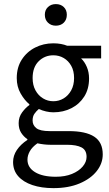

<svg xmlns="http://www.w3.org/2000/svg" viewBox="-20 -714 544 957"><path d="M246.3 223.7Q186.8 223.7 141.3 208.4Q95.8 193 70.5 164.1Q45.2 135.2 45.2 93.4Q45.2 61.7 64.1 33.5Q83.1 5.3 116.4 -16.5V-20.5Q98.1 -32.6 85.5 -52.2Q73 -71.7 73 -100.2Q73 -130.6 90.4 -154.1Q107.8 -177.5 126.4 -190.4V-194.4Q102.6 -213.7 83 -247.8Q63.5 -281.9 63.5 -324.9Q63.5 -378.1 88.6 -417Q113.7 -455.9 155.2 -477Q196.6 -498.1 245.9 -498.1Q266.3 -498.1 283.9 -494.8Q301.6 -491.5 314.5 -486.1H484.1V-422.8H384.3Q401.8 -406.2 412.8 -380.2Q423.9 -354.2 423.9 -322.7Q423.9 -270.7 400 -232.9Q376.2 -195.2 335.9 -174.7Q295.6 -154.2 245.9 -154.2Q228.2 -154.2 209.3 -158.6Q190.5 -162.9 173.5 -170.7Q160.8 -159.9 151.6 -146.8Q142.5 -133.7 142.5 -113.2Q142.5 -90.3 160.9 -75.4Q179.3 -60.5 227.7 -60.5H322.3Q407.4 -60.5 449.7 -32.8Q492.1 -5.2 492.1 55.6Q492.1 100.8 462 138.9Q431.8 177.1 376.6 200.4Q321.4 223.7 246.3 223.7ZM245.9 -209.4Q273.9 -209.4 297.3 -223.6Q320.6 -237.7 334.9 -263.6Q349.2 -289.6 349.2 -324.9Q349.2 -360.6 335.2 -385.7Q321.3 -410.8 297.9 -424.6Q274.5 -438.4 245.9 -438.4Q202.9 -438.4 172.8 -408.7Q142.6 -378.9 142.6 -324.9Q142.6 -289.6 156.9 -263.6Q171.1 -237.7 194.5 -223.6Q217.9 -209.4 245.9 -209.4ZM257.9 167Q304.2 167 338.5 153Q372.9 138.9 392.2 116.1Q411.5 93.3 411.5 67.9Q411.5 34 386.4 20.8Q361.3 7.6 313.5 7.6H229.7Q216.1 7.6 199.6 5.8Q183.2 3.9 166.5 0.3Q140.4 18.8 128.7 39.7Q116.9 60.7 116.9 81.8Q116.9 121 154.5 144Q192.1 167 257.9 167ZM258.3 -586Q234.6 -586 219.1 -601Q203.5 -616 203.5 -640.4Q203.5 -664.2 219.1 -678.9Q234.6 -693.6 258.3 -693.6Q282.6 -693.6 297.9 -678.9Q313.1 -664.2 313.1 -640.4Q313.1 -616 297.9 -601Q282.6 -586 258.3 -586Z"/></svg>

Font: Source Sans Variable
Style: Regular
Weight: 200
Designer: Paul D. Hunt
Foundry: Adobe Systems Incorporated
Version: Version 3.006;hotconv 1.0.111;makeotfexe 2.5.65597